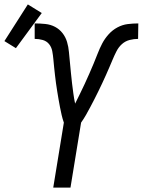

<svg xmlns="http://www.w3.org/2000/svg" viewBox="-86 -849 646 869"><path d="M155 0 203 -294Q197 -311 193 -328.5Q189 -346 185.5 -364Q182 -382 179 -399.5Q176 -417 173 -435.5Q170 -454 167.5 -472Q165 -490 163 -508Q161 -526 159 -544.5Q157 -563 155.5 -581Q154 -599 150.5 -617.5Q147 -636 136 -649.5Q125 -663 107.5 -668Q90 -673 71 -673V-743Q95 -743 119 -740.5Q143 -738 163 -727.5Q183 -717 197 -699Q211 -681 217.5 -659Q224 -637 226 -613.5Q228 -590 230.5 -566.5Q233 -543 235 -519.5Q237 -496 240 -472.5Q243 -449 246 -426Q249 -403 254 -380Q265 -402 276 -424.5Q287 -447 297.5 -469.5Q308 -492 318 -515Q328 -538 337.5 -560.5Q347 -583 356 -606.5Q365 -630 376.5 -652Q388 -674 405.5 -693.5Q423 -713 445.5 -725Q468 -737 492 -740Q516 -743 540 -743L539 -673Q520 -673 500.5 -668Q481 -663 466 -649.5Q451 -636 441.5 -617.5Q432 -599 424.5 -581Q417 -563 409 -544.5Q401 -526 393 -508Q385 -490 376.5 -472Q368 -454 359 -435.5Q350 -417 341 -399.5Q332 -382 322.5 -364Q313 -346 303 -328.5Q293 -311 281 -294L233 0ZM-14 -631 -66 -663 40 -829 103 -790Z"/></svg>

Font: Iosevka Fixed
Style: Italic
Weight: 400
Italic angle: -9°
Monospace: yes
Designer: Belleve Invis
Foundry: Belleve Invis
Version: Version 33.2.4